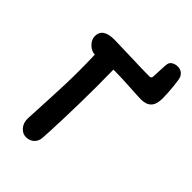

<svg xmlns="http://www.w3.org/2000/svg" viewBox="-253 -960 1051 1051"><g transform="rotate(45 272.5 -434.5)"><path d="M161.1 -3.9Q134.3 -3.9 114.7 -25.9Q95.2 -47.9 95.2 -81.1Q95.2 -95.2 102.5 -229.2Q109.9 -363.3 109.9 -465.8Q109.9 -521.5 107.9 -589.8Q79.6 -591.3 57.9 -613.8Q36.1 -636.2 36.1 -662.1Q36.1 -724.1 126 -724.1Q153.8 -724.1 254.6 -720.5Q355.5 -716.8 401.9 -716.8Q410.6 -716.8 414.1 -720Q417.5 -723.1 418.9 -731Q419.9 -737.8 421.1 -782.2Q422.4 -826.7 425.8 -836.9Q428.7 -849.1 442.9 -857.2Q457 -865.2 475.1 -865.2Q509.3 -865.2 523.9 -835Q529.8 -822.8 534.9 -769.8Q540 -716.8 540 -684.1Q540 -637.2 520 -616.2Q500 -595.2 460 -595.2Q439.5 -595.2 368.4 -599.6Q297.4 -604 256.8 -604H237.8Q238.8 -566.9 238.8 -467.8Q238.8 -355.5 234.6 -229.5Q230.5 -103.5 227.1 -62Q223.6 -35.2 205.3 -19.5Q187 -3.9 161.1 -3.9Z"/></g></svg>

Font: Shantell Sans Bouncy
Style: Regular
Weight: 600
Designer: Stephen Nixon, Anya Danilova, Shantell Martin
Foundry: Arrow Type
Version: Version 1.006;[9816181b4]